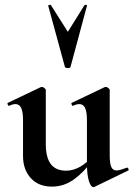

<svg xmlns="http://www.w3.org/2000/svg" viewBox="-20 -750 546 784"><path d="M192 12Q137 12 105.5 -23Q74 -58 74 -113V-260Q74 -293 66.5 -309Q59 -325 43 -325Q32 -325 18 -318Q14 -317 11.5 -323Q9 -329 12 -330L146 -394Q149 -395 151 -395Q156 -395 161.5 -390.5Q167 -386 167 -382V-161Q167 -107 187.5 -80Q208 -53 250 -53Q279 -53 308 -69.5Q337 -86 354 -111L360 -99Q326 -50 284 -19Q242 12 192 12ZM428 -382V-116Q428 -82 434.5 -68Q441 -54 456 -54Q463 -54 473.5 -57Q484 -60 497 -65Q501 -67 504 -61.5Q507 -56 504 -54L366 13Q364 14 361 14Q351 14 343 -11Q335 -36 335 -82V-260Q335 -293 327.5 -309Q320 -325 304 -325Q293 -325 278 -318Q275 -317 272.5 -323Q270 -329 273 -330L407 -394Q409 -395 412 -395Q417 -395 422.5 -390.5Q428 -386 428 -382ZM177 -726Q176 -729 181.5 -730Q187 -731 188 -729L257 -620L325 -729Q327 -731 332 -730Q337 -729 335 -726L268 -477Q267 -472 257 -472Q247 -472 245 -477Z"/></svg>

Font: Cormorant Infant Light
Style: Regular
Weight: 300
Designer: Christian Thalmann (Catharsis Fonts)
Foundry: Catharsis Fonts
Version: Version 4.001